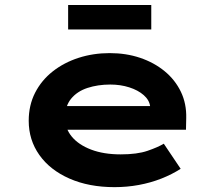

<svg xmlns="http://www.w3.org/2000/svg" viewBox="-20 -761 902 791"><path d="M451.9 10Q346 10 265.9 -25.4Q185.8 -60.7 142 -122.7Q98.3 -184.6 98.3 -263.3Q98.3 -327.2 124.5 -378.7Q150.8 -430.2 197.1 -466.7Q243.4 -503.2 303.7 -522.7Q364 -542.2 432 -542.2Q499.6 -542.2 557.2 -522.8Q614.7 -503.4 658.2 -467.7Q701.6 -432 725.2 -382.9Q748.8 -333.8 747.2 -274L746.2 -226.6H210.9L187.9 -324.1H615.8L598.6 -301.9V-322.4Q595.3 -348.9 572 -369.2Q548.8 -389.5 512.6 -401.1Q476.5 -412.7 434.3 -412.7Q383.1 -412.7 340.3 -398.7Q297.6 -384.6 272.7 -354Q247.9 -323.4 247.9 -275.5Q247.9 -231.8 275.8 -198.1Q303.7 -164.4 355.4 -144.7Q407.1 -125 477.4 -125Q545.2 -125 587.9 -139.7Q630.6 -154.4 654.8 -169L724.3 -65.6Q688.9 -42.7 644.8 -25.3Q600.7 -8 552 1Q503.3 10 451.9 10ZM260.7 -639.7V-740.5H603.2V-639.7Z"/></svg>

Font: Lexend Tera
Style: Regular
Weight: 400
Designer: Bonnie Shaver-Troup, Thomas Jockin
Foundry: Lexend
Version: Version 1.007